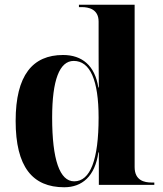

<svg xmlns="http://www.w3.org/2000/svg" viewBox="-20 -780 689 810"><path d="M251 10C326 10 381 -36 395 -137H397V0H631V-10H619C590 -10 548 -18 548 -75V-760H313V-750H325C353 -750 396 -742 396 -689V-589C396 -556 396 -491 397 -411H395C380 -504 326 -548 246 -548C118 -548 46 -463 46 -270C46 -76 117 10 251 10ZM293 -15C232 -15 200 -106 200 -284C200 -442 231 -523 291 -523C360 -523 396 -442 396 -284C396 -106 361 -15 293 -15Z"/></svg>

Font: Noto Serif Display
Style: Bold
Weight: 700
Designer: Monotype Design Team
Foundry: Monotype Imaging Inc.
Version: Version 2.009